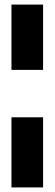

<svg xmlns="http://www.w3.org/2000/svg" viewBox="-20 -680 238 838"><path d="M30 138V-168H168V138ZM30 -375V-660H168V-375Z"/></svg>

Font: Bricolage Grotesque 96pt ExtraBold SemiCondensed
Style: Regular
Weight: 800
Width: 4
Version: Version 1.001;gftools[0.9.33.dev8+g029e19f]